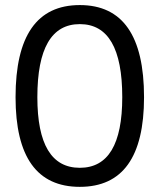

<svg xmlns="http://www.w3.org/2000/svg" viewBox="-20 -723 626 753"><path d="M293 9.8Q41 9.8 41 -341.8Q41 -703.1 293 -703.1Q544.9 -703.1 544.9 -341.8Q544.9 9.8 293 9.8ZM293 -64.9Q459.5 -64.9 459.5 -341.8Q459.5 -628.4 293 -628.4Q126.5 -628.4 126.5 -341.8Q126.5 -64.9 293 -64.9Z"/></svg>

Font: Cascadia Code PL SemiLight
Style: Regular
Weight: 350
Monospace: yes
Designer: Aaron Bell
Foundry: Saja Typeworks
Version: Version 2404.023; ttfautohint (v1.8.4)